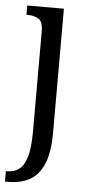

<svg xmlns="http://www.w3.org/2000/svg" viewBox="-61 -568 386 840"><g transform="rotate(5 132.0 -148.0)"><path d="M-6 240V194H0Q31 194 52.5 177.5Q74 161 85.5 121Q97 81 97 10V-427Q97 -471 78 -483Q59 -495 31 -495H24V-536H185V8Q185 97 162.5 148Q140 199 100 219.5Q60 240 8 240Z"/></g></svg>

Font: Noto Serif Armenian Condensed
Style: Regular
Weight: 400
Width: 3
Designer: Monotype Design Team
Foundry: Monotype Imaging Inc.
Version: Version 2.008; ttfautohint (v1.8.4.7-5d5b)